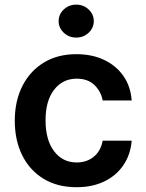

<svg xmlns="http://www.w3.org/2000/svg" viewBox="-20 -782 617 813"><path d="M304 10.7Q222.7 10.7 164.1 -25.2Q105.5 -61.1 74 -124.6Q42.6 -188.2 42.6 -270.6Q42.6 -354 74.6 -417.4Q106.5 -480.8 165 -516.7Q223.4 -552.6 303.3 -552.6Q370 -552.6 421.2 -528.2Q472.3 -503.9 502.8 -459.9Q533.4 -415.8 537.6 -356.5H414.8Q407.3 -396 379.4 -422.4Q351.6 -448.9 305 -448.9Q245.7 -448.9 209.3 -402.2Q172.9 -355.5 172.9 -272.7Q172.9 -189.3 209 -141.7Q245 -94.1 305 -94.1Q347.3 -94.1 377 -118.3Q406.6 -142.4 414.8 -186.4H537.6Q533 -128.6 503.6 -84.2Q474.1 -39.8 423.3 -14.6Q372.5 10.7 304 10.7ZM302.9 -622.9Q272 -622.9 250.2 -643.3Q228.3 -663.7 228.3 -692.5Q228.3 -721.6 250.2 -742Q272 -762.4 302.9 -762.4Q333.5 -762.4 355.3 -742Q377.1 -721.6 377.1 -692.5Q377.1 -663.7 355.3 -643.3Q333.5 -622.9 302.9 -622.9Z"/></svg>

Font: Inter Zeller Semi Bold
Style: Regular
Weight: 600
Designer: Rasmus Andersson; Joe Bland
Foundry: zeller
Version: Version 3.015;git-dec3a8cb1